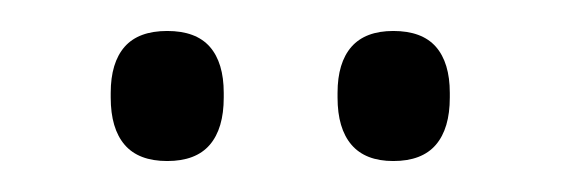

<svg xmlns="http://www.w3.org/2000/svg" viewBox="-20 -679 362 124"><path d="M88 -575Q69.5 -575 60.5 -585.5Q51.5 -596 51.5 -616V-619Q51.5 -638.5 60.5 -648.8Q69.5 -659 88 -659Q106.5 -659 115.5 -648.8Q124.5 -638.5 124.5 -619V-616Q124.5 -596 115.5 -585.5Q106.5 -575 88 -575ZM234 -575Q216 -575 207 -585.5Q198 -596 198 -616V-619Q198 -638.5 207 -648.8Q216 -659 234 -659Q252.5 -659 261.5 -648.8Q270.5 -638.5 270.5 -619V-616Q270.5 -596 261.5 -585.5Q252.5 -575 234 -575Z"/></svg>

Font: Anek Telugu Light
Style: Regular
Weight: 300
Version: Version 1.003